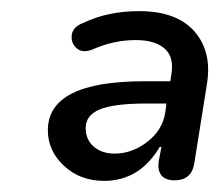

<svg xmlns="http://www.w3.org/2000/svg" viewBox="-20 -734 394 345"><path d="M167 -409Q124 -409 95 -436Q66 -463 66 -500Q66 -588 239 -588H286L288 -601Q293 -632 275.5 -647Q258 -662 224 -662Q184 -662 146 -645Q128 -638 117.5 -647.5Q107 -657 109 -671.5Q111 -686 130 -693Q174 -714 230 -714Q297 -714 329 -678Q361 -642 352 -584L329 -440Q324 -410 294 -410Q277 -410 270 -419Q263 -428 265 -443L270 -470H267Q231 -409 167 -409ZM186 -458Q217 -458 244.5 -479Q272 -500 277 -532L279 -548H244Q185 -548 159.5 -537.5Q134 -527 134 -504Q134 -483 148.5 -470.5Q163 -458 186 -458Z"/></svg>

Font: Nunito SemiBold
Style: Italic
Weight: 600
Italic angle: -9°
Designer: Vernon Adams
Foundry: Vernon Adams
Version: Version 3.601; ttfautohint (v1.8.2.53-6de2)